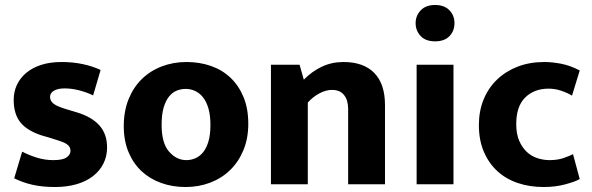

<svg xmlns="http://www.w3.org/2000/svg" viewBox="-20 -740 2378 771"><path d="M354 -357Q327 -370 297 -377.5Q267 -385 239 -385Q213 -385 197 -376Q181 -367 181 -351Q181 -334 196.5 -322.5Q212 -311 258 -298L288 -289Q348 -271 379 -236.5Q410 -202 410 -148Q410 -112 395 -82.5Q380 -53 352.5 -32Q325 -11 286.5 0Q248 11 201 11Q150 11 110.5 2Q71 -7 37 -24L69 -131Q98 -116 129.5 -106.5Q161 -97 194 -97Q232 -97 247.5 -108Q263 -119 263 -134Q263 -143 259.5 -149.5Q256 -156 247 -162Q238 -168 221.5 -173.5Q205 -179 179 -187L148 -196Q89 -215 62 -248.5Q35 -282 35 -339Q35 -372 48 -399.5Q61 -427 85.5 -447.5Q110 -468 145.5 -479.5Q181 -491 227 -491Q273 -491 312.5 -482.5Q352 -474 384 -459Z M977 -243Q977 -184 957.5 -137Q938 -90 904 -57Q870 -24 824 -6.5Q778 11 725 11Q672 11 626.5 -5.5Q581 -22 548 -53Q515 -84 496 -129.5Q477 -175 477 -233Q477 -294 496.5 -342Q516 -390 550 -423Q584 -456 630 -473.5Q676 -491 729 -491Q782 -491 827.5 -475Q873 -459 906 -427.5Q939 -396 958 -350Q977 -304 977 -243ZM825 -238Q825 -277 817 -304.5Q809 -332 795 -349.5Q781 -367 763 -375Q745 -383 726 -383Q707 -383 689.5 -376Q672 -369 658.5 -352Q645 -335 637 -307.5Q629 -280 629 -238Q629 -165 659 -131Q689 -97 728 -97Q747 -97 764.5 -104.5Q782 -112 795.5 -128.5Q809 -145 817 -172Q825 -199 825 -238Z M1216 0H1068V-480H1183L1200 -420Q1232 -453 1272 -472Q1312 -491 1359 -491Q1440 -491 1483 -447Q1526 -403 1526 -318V0H1378V-303Q1378 -338 1361.5 -358.5Q1345 -379 1313 -379Q1289 -379 1262.5 -365Q1236 -351 1216 -328Z M1653 0V-480H1801V0ZM1727 -574Q1689 -574 1669 -595.5Q1649 -617 1649 -647Q1649 -677 1669.5 -698.5Q1690 -720 1727 -720Q1764 -720 1784.5 -699Q1805 -678 1805 -647Q1805 -616 1785 -595Q1765 -574 1727 -574Z M2187 -97Q2219 -97 2243.5 -105.5Q2268 -114 2281 -121L2308 -21Q2291 -11 2251 0Q2211 11 2163 11Q2107 11 2059.5 -5Q2012 -21 1977.5 -52.5Q1943 -84 1923 -130.5Q1903 -177 1903 -238Q1903 -294 1922 -340.5Q1941 -387 1976 -420.5Q2011 -454 2059 -472.5Q2107 -491 2166 -491Q2197 -491 2233.5 -484Q2270 -477 2308 -457L2277 -356Q2257 -368 2232.5 -376Q2208 -384 2183 -384Q2125 -384 2089 -348.5Q2053 -313 2053 -242Q2053 -202 2065 -174.5Q2077 -147 2096 -129.5Q2115 -112 2139 -104.5Q2163 -97 2187 -97Z"/></svg>

Font: Mukta Mahee ExtraBold
Style: Regular
Weight: 800
Designer: Shuchita Grover, Noopur Datye, Girish Dalvi, Yashodeep Gholap
Foundry: Ek Type
Version: Version 2.538;PS 1.000;hotconv 16.6.51;makeotf.lib2.5.65220;